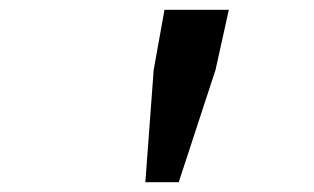

<svg xmlns="http://www.w3.org/2000/svg" viewBox="-20 -706 640 391"><path d="M276 -335 293 -564 315 -686H446L419 -564L344 -335Z"/></svg>

Font: TypoPRO Source Code Pro
Style: Italic
Weight: 600
Italic angle: -11°
Monospace: yes
Designer: Paul D. Hunt, Teo Tuominen
Foundry: Adobe Systems Incorporated
Version: Version 1.030;PS 1.0;hotconv 1.0.84;makeotf.lib2.5.63406